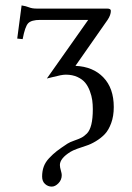

<svg xmlns="http://www.w3.org/2000/svg" viewBox="-20 -461 488 712"><path d="M259.8 -216.8Q325.2 -213.9 363.5 -173.8Q401.9 -133.8 401.9 -64Q401.9 -30.3 392.3 -4.4Q382.8 21.5 368.7 36.4Q354.5 51.3 335.4 62.7Q316.4 74.2 299.8 79.3Q283.2 84.5 266.1 90.8Q249 97.2 241.2 102.1Q202.1 126.5 202.1 150.9Q202.1 159.2 205.6 170.9Q209 182.6 209 188Q209 206.1 196.8 218.5Q184.6 231 171.9 231Q157.7 231 147 221.2Q136.2 211.4 136.2 193.8Q136.2 173.3 142.3 156.7Q148.4 140.1 162.4 125.2Q176.3 110.4 190.9 99.1Q205.6 87.9 230 71.8Q239.3 65.9 254.9 60.5Q270.5 55.2 281 50Q291.5 44.9 302.2 34.2Q313 23.4 318.6 1Q324.2 -21.5 324.2 -56.2Q324.2 -73.7 322 -89.6Q319.8 -105.5 313.2 -123.3Q306.6 -141.1 296.1 -154.1Q285.6 -167 267.1 -175.5Q248.5 -184.1 224.1 -184.1Q215.8 -184.1 204.3 -181.9Q192.9 -179.7 176 -175.3Q159.2 -170.9 153.8 -169.9L307.1 -387.2H128.9Q96.7 -387.2 84.7 -375Q72.8 -362.8 64 -315.9L43.9 -317.9L60.1 -440.9Q76.2 -438.5 87.6 -433.8Q99.1 -429.2 115.2 -429.2H377Q391.1 -429.2 391.1 -420.9Q391.1 -405.3 378.9 -387.2Z"/></svg>

Font: Linux Biolinum
Style: Regular
Weight: 400
Designer: Philipp H. Poll
Foundry: Philipp H. Poll
Version: Version 0.6.4